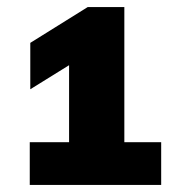

<svg xmlns="http://www.w3.org/2000/svg" viewBox="-20 -830 500 542"><path d="M175 -324.5V-729.5L227.5 -678.5L65.5 -578V-709L227.5 -810H331V-324.5ZM64 -308V-428.5H435V-308Z"/></svg>

Font: Encode Sans SC SemiExpanded ExtraBold
Style: Regular
Weight: 800
Width: 6
Designer: Multiple Designers
Foundry: Impallari Type
Version: Version 3.002